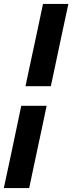

<svg xmlns="http://www.w3.org/2000/svg" viewBox="-30 -800 370 980"><path d="M100 -360 119.5 -451.5Q137 -532.5 154 -612.2Q171 -692 189.5 -780H319Q300 -692 283 -612.2Q266 -532.5 249 -451.5L229.5 -360ZM-10.5 160Q8.5 72 25.5 -8Q42.5 -88 59.5 -169.5L78.5 -260H208L189 -169.5Q171.5 -88 154.5 -8Q137.5 72 119 160Z"/></svg>

Font: Heraclito
Style: Bold Italic
Weight: 700
Italic angle: -12°
Designer: Kostas Bartsokas (font) & Cristiano Sobral (main changes)
Foundry: Kostas Bartsokas (font) & Cristiano Sobral (main changes)
Version: Version 1.00;July 8, 2020;FontCreator 13.0.0.2655 64-bit